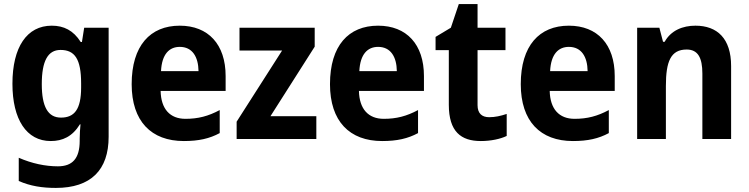

<svg xmlns="http://www.w3.org/2000/svg" viewBox="-20 -682 3676 942"><path d="M234 -556C112 -556 41 -451 41 -271C41 -96 110 10 229 10C287 10 335 -12 372 -72H375C373 -52 371 -25 371 -1V9C371 96 335 134 264 134C202 134 136 120 72 92V206C129 231 187 240 254 240C426 240 513 152 513 -11V-546H393L382 -476H376C340 -533 293 -556 234 -556ZM277 -437C347 -437 378 -392 378 -273V-253C378 -144 344 -105 279 -105C215 -105 185 -159 185 -269C185 -383 215 -437 277 -437Z M862 -556C717 -556 626 -458 626 -269C626 -87 722 10 882 10C955 10 1008 -2 1058 -29V-142C1002 -112 952 -99 890 -99C814 -99 770 -147 768 -236H1087V-309C1087 -464 1002 -556 862 -556ZM862 -452C924 -452 953 -403 954 -333H770C774 -417 811 -452 862 -452Z M1532 0V-112H1307L1524 -453V-546H1155V-434H1364L1141 -85V0Z M1835 -556C1690 -556 1599 -458 1599 -269C1599 -87 1695 10 1855 10C1928 10 1981 -2 2031 -29V-142C1975 -112 1925 -99 1863 -99C1787 -99 1743 -147 1741 -236H2060V-309C2060 -464 1975 -556 1835 -556ZM1835 -452C1897 -452 1926 -403 1927 -333H1743C1747 -417 1784 -452 1835 -452Z M2380 -107C2344 -107 2323 -126 2323 -166V-436H2460V-546H2323V-662H2231L2192 -546L2117 -501V-436H2182V-168C2182 -36 2242 10 2339 10C2388 10 2435 0 2466 -15V-123C2436 -113 2409 -107 2380 -107Z M2771 -556C2626 -556 2535 -458 2535 -269C2535 -87 2631 10 2791 10C2864 10 2917 -2 2967 -29V-142C2911 -112 2861 -99 2799 -99C2723 -99 2679 -147 2677 -236H2996V-309C2996 -464 2911 -556 2771 -556ZM2771 -452C2833 -452 2862 -403 2863 -333H2679C2683 -417 2720 -452 2771 -452Z M3392 -556C3330 -556 3272 -533 3241 -477H3233L3215 -546H3106V0H3247V-260C3247 -381 3271 -439 3349 -439C3404 -439 3426 -399 3426 -321V0H3567V-358C3567 -493 3499 -556 3392 -556Z"/></svg>

Font: Noto Sans Gurmukhi SemiCondensed
Style: Bold
Weight: 700
Width: 4
Designer: Jelle Bosma - Monotype Design Team
Foundry: Monotype Imaging Inc.
Version: Version 2.004